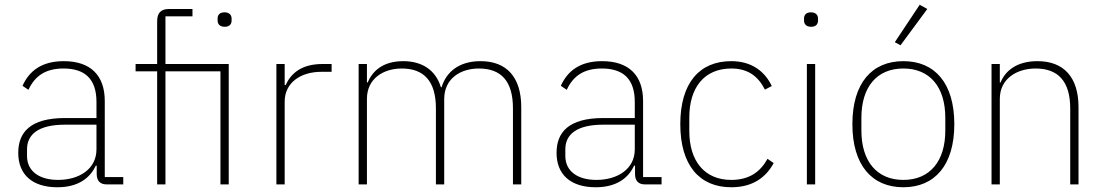

<svg xmlns="http://www.w3.org/2000/svg" viewBox="-20 -778 4662 810"><path d="M500 0V-31H422V-352C422 -460 362 -520 249 -520C155 -520 103 -478 75 -416L100 -399C128 -460 175 -489 248 -489C339 -489 387 -444 387 -348V-280H254C108 -280 57 -220 57 -133C57 -41 117 12 222 12C310 12 360 -27 384 -79H388V-42C389 -15 402 0 431 0ZM225 -19C148 -19 94 -54 94 -120V-148C94 -211 142 -252 254 -252H387V-148C387 -64 313 -19 225 -19Z M643 0H678V-477H910V0H945V-508H678V-709H792V-740H692C658 -740 643 -722 643 -689V-508H552V-477H643ZM928 -665C949 -665 957 -677 957 -691V-700C957 -714 948 -726 927 -726C906 -726 898 -714 898 -700V-691C898 -677 907 -665 928 -665Z M1181 0V-349C1181 -432 1252 -475 1335 -475H1379V-508H1341C1250 -508 1207 -467 1185 -419H1181V-508H1146V0Z M1528 0V-361C1528 -447 1598 -489 1675 -489C1768 -489 1819 -436 1819 -321V0H1854V-360C1854 -446 1922 -489 2000 -489C2095 -489 2144 -435 2144 -321V0H2179V-326C2179 -452 2118 -520 2007 -520C1915 -520 1862 -473 1843 -410H1840C1818 -483 1760 -520 1681 -520C1594 -520 1551 -477 1531 -430H1528V-508H1493V0Z M2771 0V-31H2693V-352C2693 -460 2633 -520 2520 -520C2426 -520 2374 -478 2346 -416L2371 -399C2399 -460 2446 -489 2519 -489C2610 -489 2658 -444 2658 -348V-280H2525C2379 -280 2328 -220 2328 -133C2328 -41 2388 12 2493 12C2581 12 2631 -27 2655 -79H2659V-42C2660 -15 2673 0 2702 0ZM2496 -19C2419 -19 2365 -54 2365 -120V-148C2365 -211 2413 -252 2525 -252H2658V-148C2658 -64 2584 -19 2496 -19Z M3065 12C3155 12 3211 -29 3244 -90L3218 -108C3187 -52 3140 -19 3065 -19C2951 -19 2888 -100 2888 -225V-283C2888 -408 2951 -489 3065 -489C3135 -489 3178 -457 3207 -400L3236 -415C3206 -478 3150 -520 3065 -520C2930 -520 2850 -427 2850 -254C2850 -82 2930 12 3065 12Z M3402 -665C3423 -665 3431 -677 3431 -691V-700C3431 -714 3422 -726 3401 -726C3380 -726 3372 -714 3372 -700V-691C3372 -677 3381 -665 3402 -665ZM3384 0H3419V-508H3384Z M3892 -740 3860 -758 3755 -600 3779 -587ZM3791 12C3924 12 4006 -82 4006 -254C4006 -427 3924 -520 3791 -520C3658 -520 3576 -427 3576 -254C3576 -82 3658 12 3791 12ZM3791 -19C3679 -19 3614 -98 3614 -227V-281C3614 -411 3679 -489 3791 -489C3903 -489 3968 -411 3968 -281V-227C3968 -98 3903 -19 3791 -19Z M4198 0V-361C4198 -447 4271 -489 4349 -489C4443 -489 4495 -436 4495 -320V0H4530V-326C4530 -452 4468 -520 4357 -520C4269 -520 4221 -479 4201 -430H4198V-508H4163V0Z"/></svg>

Font: IBM Plex Devanagari ExtraLight
Style: Regular
Weight: 200
Designer: Mike Abbink, Paul van der Laan, Pieter van Rosmalen, Erin McLaughlin
Foundry: Bold Monday
Version: Version 1.0